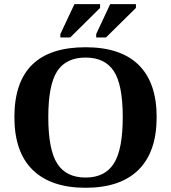

<svg xmlns="http://www.w3.org/2000/svg" viewBox="-20 -888 818 918"><path d="M210.9 -328.1Q210.9 -172.4 253.7 -105.7Q296.4 -39.1 389.2 -39.1Q481.4 -39.1 524.2 -106Q566.9 -172.9 566.9 -328.1Q566.9 -482.9 524.2 -547.9Q481.4 -612.8 389.2 -612.8Q296.4 -612.8 253.7 -547.9Q210.9 -482.9 210.9 -328.1ZM48.8 -328.1Q48.8 -662.1 389.2 -662.1Q557.1 -662.1 643.1 -577.4Q729 -492.7 729 -328.1Q729 -161.6 642.1 -75.9Q555.2 9.8 389.2 9.8Q223.6 9.8 136.2 -75.7Q48.8 -161.1 48.8 -328.1ZM268.6 -709V-725.1L335.9 -868.2H458.5V-850.1L315.9 -709ZM439.9 -709V-725.1L506.8 -868.2H629.9V-850.1L486.8 -709Z"/></svg>

Font: Liberation Serif
Style: Bold
Weight: 700
Designer: Steve Matteson
Foundry: Ascender Corporation
Version: Version 2.1.5